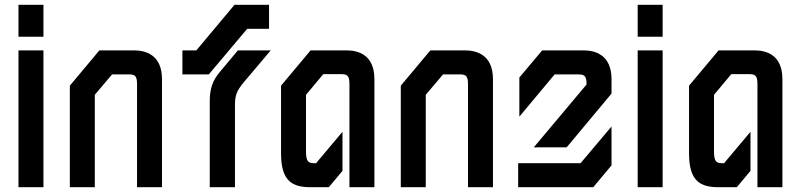

<svg xmlns="http://www.w3.org/2000/svg" viewBox="-20 -780 3337 800"><path d="M57 -627V-760H161V-627ZM57 0V-570H161V0Z M394 -570 271 -423V0H375V-385L447 -470H519C545 -470 551 -460 551 -428V0H655V-450C655 -553 585 -570 539 -570Z M1101 -660V-760H957L798 -570H740V-470H850L1010 -660ZM895 -479C866 -444 854 -411 854 -359V0H959V-336C959 -383 964 -399 998 -440L1108 -570H971Z M1274 -570 1151 -423V-141C1151 -24 1199 0 1274 0H1350L1407 -68V-231L1297 -100H1288C1264 -100 1255 -109 1255 -148V-385L1327 -471H1403C1430 -471 1436 -461 1436 -428V0H1540V-450C1540 -554 1470 -570 1424 -570Z M1773 -570 1650 -423V0H1754V-385L1826 -470H1898C1924 -470 1930 -460 1930 -428V0H2034V-450C2034 -553 1964 -570 1918 -570Z M2239 -570 2144 -457V-294L2291 -470H2391C2418 -470 2424 -460 2424 -428L2204 -166H2341L2528 -390V-450C2528 -553 2458 -570 2412 -570ZM2139 0H2452L2528 -91V-253L2399 -100H2139Z M2637 -627V-760H2741V-627ZM2637 0V-570H2741V0Z M2974 -570 2851 -423V-141C2851 -24 2899 0 2974 0H3050L3107 -68V-231L2997 -100H2988C2964 -100 2955 -109 2955 -148V-385L3027 -471H3103C3130 -471 3136 -461 3136 -428V0H3240V-450C3240 -554 3170 -570 3124 -570Z"/></svg>

Font: Tekex
Style: Regular
Weight: 400
Designer: NC Empire
Foundry: NC Empire
Version: Version 1.001;hotconv 1.0.109;makeotfexe 2.5.65596